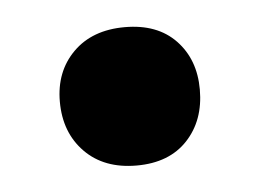

<svg xmlns="http://www.w3.org/2000/svg" viewBox="-29 -386 317 235"><g transform="rotate(-5 130.0 -268.0)"><path d="M131 -183Q91 -183 67.5 -207Q44 -231 44 -269Q44 -306 67.5 -329.5Q91 -353 131 -353Q171 -353 193.5 -329.5Q216 -306 216 -269Q216 -231 193.5 -207Q171 -183 131 -183Z"/></g></svg>

Font: Nunito ExtraLight ExtraBold
Style: Regular
Weight: 800
Version: Version 3.602